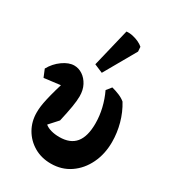

<svg xmlns="http://www.w3.org/2000/svg" viewBox="-193 -890 912 1014"><g transform="rotate(30 262.5 -382.5)"><path d="M278 20Q220 20 175 -6.5Q130 -33 104.5 -77.5Q79 -122 79 -177Q79 -197 81.5 -216Q84 -235 90 -262Q96 -289 107.5 -330Q119 -371 138 -433L147 -369L19 -353L0 -399Q22 -439 58.5 -465Q95 -491 128 -491Q155 -491 179 -475Q203 -459 218 -430.5Q233 -402 233 -364Q233 -337 226.5 -298Q220 -259 207 -202L159 -149Q173 -137 196 -130.5Q219 -124 247 -124Q313 -124 345 -163Q377 -202 377 -281Q377 -327 366 -373Q355 -419 335 -461L359 -491Q383 -485 405.5 -475.5Q428 -466 443 -453Q472 -406 487 -351Q502 -296 502 -240Q502 -167 473.5 -108Q445 -49 394.5 -14.5Q344 20 278 20ZM272 -530 220 -552 276 -784Q295 -786 315 -781.5Q335 -777 352 -769Q369 -761 380 -751L382 -723Z"/></g></svg>

Font: Eczar SemiBold
Style: Regular
Weight: 600
Designer: Vaibhav Singh
Foundry: Rosetta Type Foundry
Version: Version 2.000